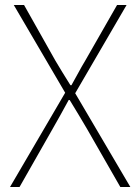

<svg xmlns="http://www.w3.org/2000/svg" viewBox="-20 -746 559 766"><path d="M20 0 240 -376 35 -726H76L201 -504Q216 -479 229 -457.5Q242 -436 261 -406H265Q282 -436 293.5 -457.5Q305 -479 320 -504L447 -726H485L280 -374L500 0H460L327 -232Q312 -258 295 -286Q278 -314 258 -347H254Q236 -314 220.5 -286Q205 -258 190 -232L58 0Z"/></svg>

Font: Noto Sans JP
Style: Regular
Weight: 100
Designer: Ryoko NISHIZUKA 西塚涼子 (kana, bopomofo & ideographs); Paul D. Hunt (Latin, Greek & Cyrillic); Sandoll Communications 산돌커뮤니
Foundry: Adobe
Version: Version 2.004;hotconv 1.0.118;makeotfexe 2.5.65603